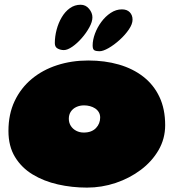

<svg xmlns="http://www.w3.org/2000/svg" viewBox="-20 -780 782 830"><path d="M356 31Q291 31 230.2 17.2Q169.5 3.5 121.2 -25.8Q73 -55 44.8 -101.5Q16.5 -148 16.5 -214Q16.5 -286.5 43.2 -343Q70 -399.5 117.2 -438.8Q164.5 -478 227 -498.2Q289.5 -518.5 361.5 -518.5Q433 -518.5 493.8 -501Q554.5 -483.5 599.5 -448.5Q644.5 -413.5 669.2 -361.2Q694 -309 694 -239Q694 -180.5 665.5 -131.2Q637 -82 588.8 -45.8Q540.5 -9.5 480.2 10.8Q420 31 356 31ZM342 -207Q360 -207 373.2 -212.2Q386.5 -217.5 395.2 -226.8Q404 -236 408.5 -247.5Q413 -259 413 -271.5Q413 -285 407 -295Q401 -305 391 -311.5Q381 -318 368.8 -321.2Q356.5 -324.5 343.5 -324.5Q325 -324.5 310 -317.5Q295 -310.5 286.2 -297.5Q277.5 -284.5 277.5 -266.5Q277.5 -249.5 286 -236Q294.5 -222.5 309.2 -214.8Q324 -207 342 -207ZM256 -563.5Q242 -563.5 229.5 -570Q217 -576.5 217 -593.5Q217 -622.5 224.8 -651.8Q232.5 -681 247 -705.5Q261.5 -730 282.2 -744.8Q303 -759.5 328.5 -759.5Q350.5 -759.5 365 -742Q379.5 -724.5 379.5 -705Q379.5 -686 366.2 -661.8Q353 -637.5 333.2 -615Q313.5 -592.5 292.5 -578Q271.5 -563.5 256 -563.5ZM410 -558.5Q396 -558.5 388.2 -562.5Q380.5 -566.5 380.5 -583.5Q380.5 -607.5 390.5 -634.5Q400.5 -661.5 418 -685.2Q435.5 -709 458.5 -724.2Q481.5 -739.5 507 -739.5Q529 -739.5 541 -727Q553 -714.5 553 -695Q553 -676 537 -652.5Q521 -629 497.2 -607.5Q473.5 -586 449.5 -572.2Q425.5 -558.5 410 -558.5Z"/></svg>

Font: Gluten Black
Style: Regular
Weight: 900
Designer: Tyler Finck
Foundry: Etcetera Type Company
Version: Version 1.300